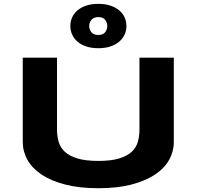

<svg xmlns="http://www.w3.org/2000/svg" viewBox="-20 -975 1037 1013"><path d="M897 -226.1Q897 -175.8 872.1 -131.3Q847.2 -86.9 797.4 -53.7Q747.6 -20.5 673.1 -1.2Q598.6 18.1 499 18.1Q399.4 18.1 324.5 -1.2Q249.5 -20.5 199.7 -53.7Q149.9 -86.9 125 -131.3Q100.1 -175.8 100.1 -226.1V-670.9H280.8V-291Q280.8 -257.3 289.3 -227.3Q297.9 -197.3 321.5 -174.8Q345.2 -152.3 387.9 -139.2Q430.7 -126 499 -126Q566.9 -126 609.4 -139.2Q651.9 -152.3 675.5 -174.8Q699.2 -197.3 707.5 -227.3Q715.8 -257.3 715.8 -291V-670.9H897V-226.1ZM351.1 -837.9Q351.1 -861.8 360.6 -883.1Q370.1 -904.3 388.7 -920.2Q407.2 -936 434.8 -945.3Q462.4 -954.6 499 -954.6Q535.2 -954.6 562.7 -945.3Q590.3 -936 609.1 -920.2Q627.9 -904.3 637.5 -883.1Q647 -861.8 647 -837.9Q647 -814 637.5 -792.7Q627.9 -771.5 609.1 -755.4Q590.3 -739.3 562.7 -730Q535.2 -720.7 499 -720.7Q462.4 -720.7 434.8 -730Q407.2 -739.3 388.7 -755.4Q370.1 -771.5 360.6 -792.7Q351.1 -814 351.1 -837.9ZM450.7 -837.9Q450.7 -817.9 463.1 -804.2Q475.6 -790.5 499 -790.5Q522.5 -790.5 534.2 -804.2Q545.9 -817.9 545.9 -837.9Q545.9 -857.4 534.2 -871.1Q522.5 -884.8 499 -884.8Q475.6 -884.8 463.1 -871.1Q450.7 -857.4 450.7 -837.9Z"/></svg>

Font: Syncopate
Style: Bold
Weight: 700
Designer: Astigmatic (AOETI)
Foundry: Astigmatic (AOETI)
Version: Version 1.001 2011